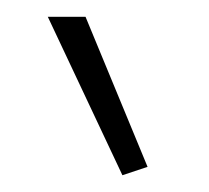

<svg xmlns="http://www.w3.org/2000/svg" viewBox="-20 -819 249 229"><path d="M126 -610 37 -799H82L156 -620Z"/></svg>

Font: Encode Sans Compressed
Style: ExtraLight
Weight: 200
Designer: Pablo Impallari, Andres Torresi
Foundry: Pablo Impallari, Andres Torresi
Version: Version 1.000; ttfautohint (v1.00) -l 8 -r 50 -G 200 -x 14 -